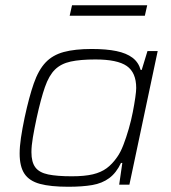

<svg xmlns="http://www.w3.org/2000/svg" viewBox="-20 -705 653 733"><path d="M241 8Q173 8 132.5 -3Q92 -14 73.5 -41.5Q55 -69 55 -119Q55 -145 60 -179Q65 -213 74 -256Q91 -335 109 -386.5Q127 -438 154 -466.5Q181 -495 223.5 -506.5Q266 -518 330 -518Q386 -518 424.5 -510Q463 -502 486 -484.5Q509 -467 517 -438H521L543 -510H582L474 0H435L447 -83H442Q424 -45 397 -25Q370 -5 332 1.5Q294 8 241 8ZM254 -32Q303 -32 334.5 -39.5Q366 -47 387.5 -63Q409 -79 427 -105Q440 -123 451 -151.5Q462 -180 471.5 -213Q481 -246 487 -277Q493 -308 496.5 -332.5Q500 -357 500 -369Q500 -428 464 -453Q428 -478 344 -478Q287 -478 250 -470Q213 -462 190 -439.5Q167 -417 151.5 -372.5Q136 -328 120 -255Q111 -213 105.5 -180.5Q100 -148 100 -124Q100 -86 115 -66Q130 -46 164 -39Q198 -32 254 -32ZM246 -645 255 -685H542L533 -645Z"/></svg>

Font: Saira SemiExpanded ExtraLight
Style: Italic
Weight: 250
Width: 6
Italic angle: -12°
Designer: Hector Gatti with collaboration of the Omnibus-Type team
Foundry: Omnibus-Type
Version: Version 1.101